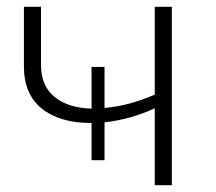

<svg xmlns="http://www.w3.org/2000/svg" viewBox="-20 -542 631 562"><path d="M483 -522V0H433V-225Q361 -192 286 -184V-73H248V-182H247Q155 -182 102.5 -224Q50 -266 50 -348V-522H100V-351Q100 -291 139.5 -258.5Q179 -226 248 -224V-346H286V-226Q357 -232 433 -265V-522Z"/></svg>

Font: Montserrat Atlas Light
Style: Regular
Weight: 300
Designer: Julieta Ulanovsky
Foundry: Julieta Ulanovsky
Version: Version 7.200